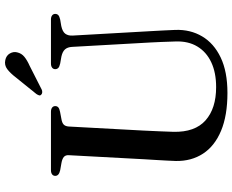

<svg xmlns="http://www.w3.org/2000/svg" viewBox="-102 -825 944 780"><g transform="rotate(-90 370.0 -435.0)"><path d="M587.5 -294.5 569.5 -614.5Q568.5 -632.5 559.5 -642.8Q550.5 -653 530.5 -657.5L502 -662.5Q488.5 -665.5 483.8 -670.5Q479 -675.5 479 -682.5Q479 -690.5 485 -695.2Q491 -700 502 -700H680.5Q691.5 -700 697.5 -695.2Q703.5 -690.5 703.5 -682.5Q703.5 -675 698.5 -670.2Q693.5 -665.5 680.5 -662.5L654 -658Q631 -653 622.8 -641.5Q614.5 -630 615.5 -612L633.5 -294Q635 -269 636.2 -244.8Q637.5 -220.5 638.5 -194.5Q640.5 -133.5 612.2 -85.8Q584 -38 526.5 -10.5Q469 17 382.5 17Q290.5 17 228.5 -9Q166.5 -35 135.8 -82.2Q105 -129.5 106 -192.5Q106.5 -206 107.5 -226.8Q108.5 -247.5 110 -271.8Q111.5 -296 113 -321L129.5 -627Q130.5 -640.5 122.5 -647.5Q114.5 -654.5 97 -657.5L68.5 -662.5Q45.5 -667.5 45.5 -682.5Q45.5 -690.5 51.5 -695.2Q57.5 -700 69 -700H305.5Q317 -700 323 -695.2Q329 -690.5 329 -682.5Q329 -675 323.8 -670.2Q318.5 -665.5 305.5 -663L276.5 -657.5Q261 -655 254 -648.2Q247 -641.5 246 -627.5L229.5 -323Q227.5 -286 226.5 -256.5Q225.5 -227 224.5 -202.5Q222.5 -115 271 -72Q319.5 -29 406 -29Q465 -29 507 -48.8Q549 -68.5 571.2 -105.5Q593.5 -142.5 591.5 -194.5Q590.5 -228.5 589.5 -251.8Q588.5 -275 587.5 -294.5ZM445 -842Q462.5 -865 479 -877.5Q495.5 -890 516 -885.5Q534.5 -881.5 542.8 -867Q551 -852.5 547.5 -838Q543.5 -819.5 529.2 -808Q515 -796.5 492.5 -786.5L396 -737.5Q390.5 -735 384.5 -735.5Q378.5 -736 375 -740Q371 -744 373 -749.2Q375 -754.5 378 -759Z"/></g></svg>

Font: Fraunces 20pt
Style: Regular
Weight: 400
Version: Version 1.000;[b76b70a41]